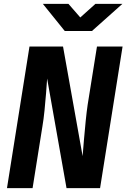

<svg xmlns="http://www.w3.org/2000/svg" viewBox="-20 -970 652 990"><path d="M16 0 132 -730H305L406 -165Q409 -202 413 -250.5Q417 -299 422 -347.5Q427 -396 432 -430L480 -730H612L496 0H323L223 -565Q221 -533 217.5 -489Q214 -445 209.5 -400Q205 -355 199 -320L148 0ZM314 -810 201 -950H333L394 -880L472 -950H611L454 -810Z"/></svg>

Font: JetBrains Mono NL ExtraBold
Style: Italic
Weight: 800
Italic angle: -9°
Monospace: yes
Designer: Philipp Nurullin, Konstantin Bulenkov
Foundry: JetBrains
Version: Version 2.305; ttfautohint (v1.8.4.7-5d5b)